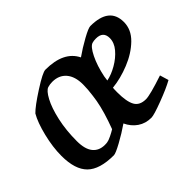

<svg xmlns="http://www.w3.org/2000/svg" viewBox="-104 -640 828 828"><g transform="rotate(-45 310.5 -226.0)"><path d="M387 -200Q386 -191 386 -172Q386 -116 400.5 -90Q415 -64 453 -64Q478 -64 568 -94L580 -54Q548 -36 488.5 -13.5Q429 9 413 9Q378 9 351.5 -9Q325 -27 310 -59Q274 -34 234.5 -12.5Q195 9 184 9Q98 9 60 -28.5Q22 -66 22 -149Q22 -202 37 -263Q52 -324 72 -358Q93 -380 156 -420.5Q219 -461 236 -461Q347 -461 382 -390Q416 -414 455 -435.5Q494 -457 506 -457Q621 -457 621 -367Q621 -321 584 -285Q547 -249 492.5 -227Q438 -205 387 -200ZM258 -76Q287 -153 297 -209L301 -236Q306 -271 306 -301Q306 -350 283 -376.5Q260 -403 220 -403Q205 -403 192 -399Q176 -394 157.5 -359.5Q139 -325 126.5 -269Q114 -213 114 -147Q114 -98 133.5 -74Q153 -50 188 -50Q198 -50 203 -51Q212 -52 229.5 -60.5Q247 -69 258 -76ZM395 -261 392 -239Q422 -245 454 -263.5Q486 -282 507.5 -307.5Q529 -333 529 -361Q529 -402 485 -402Q471 -402 462 -399Q445 -394 425.5 -354.5Q406 -315 395 -261Z"/></g></svg>

Font: Grenze
Style: Italic
Weight: 400
Italic angle: -10°
Designer: Renata Polastri
Foundry: Omnibus-Type
Version: Version 1.002; ttfautohint (v1.8)